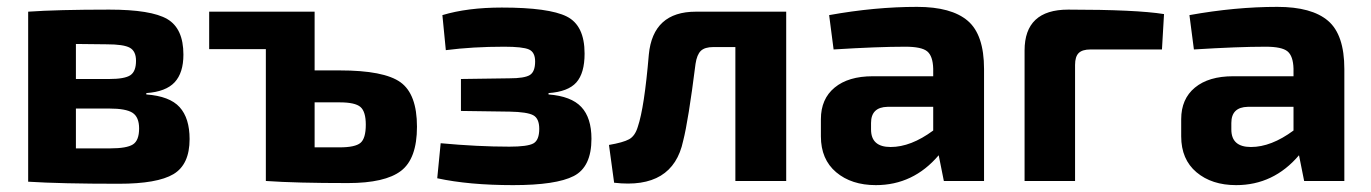

<svg xmlns="http://www.w3.org/2000/svg" viewBox="-20 -527 3992 559"><path d="M406 -256V-252Q474 -247 503 -215Q532 -183 532 -122Q532 -48 485 -20Q438 8 326 8Q157 8 62 2V-493Q147 -499 298 -499Q420 -499 467 -471.5Q514 -444 514 -368Q514 -315 488.5 -287.5Q463 -260 406 -256ZM201 -297H298Q343 -297 359.5 -308Q376 -319 376 -350Q376 -378 358 -388Q340 -398 291 -398L201 -399ZM201 -95H301Q349 -95 367 -106.5Q385 -118 385 -153Q385 -186 366 -198.5Q347 -211 298 -211H201Z M896 -322H969Q1098 -322 1146 -287.5Q1194 -253 1194 -158Q1194 -65 1147.5 -29.5Q1101 6 993 6Q841 6 756 0H754V-384H589V-493H896ZM896 -98H969Q1014 -98 1029.5 -111Q1045 -124 1045 -164Q1045 -202 1029.5 -215.5Q1014 -229 969 -229H896Z M1278 -381 1268 -483Q1341 -505 1441 -505Q1578 -505 1630 -479Q1682 -453 1682 -371Q1682 -314 1658 -287Q1634 -260 1577 -256V-252Q1643 -247 1672.5 -215.5Q1702 -184 1702 -123Q1702 -41 1650.5 -14.5Q1599 12 1474 12Q1345 12 1253 -8L1263 -110Q1371 -100 1463 -100Q1516 -100 1533 -109.5Q1550 -119 1550 -152Q1550 -182 1532.5 -191.5Q1515 -201 1464 -202L1322 -204V-297L1463 -299Q1507 -299 1522.5 -308.5Q1538 -318 1538 -348Q1538 -375 1520 -383Q1502 -391 1448 -391Q1356 -391 1278 -381Z M2269 -493V0H2121V-390H2057Q2032 -390 2020.5 -379Q2009 -368 2005 -341Q1984 -175 1969 -117Q1939 25 1768 5L1753 -105Q1794 -112 1811.5 -121.5Q1829 -131 1837 -158Q1856 -214 1869 -368Q1881 -493 2006 -493Z M2407 -383 2394 -483Q2527 -507 2650 -507Q2750 -507 2797.5 -466.5Q2845 -426 2845 -326V0H2728L2713 -75Q2639 12 2530 12Q2459 12 2414.5 -25.5Q2370 -63 2370 -130V-180Q2370 -239 2410 -272Q2450 -305 2521 -305H2697V-327Q2696 -364 2679.5 -377.5Q2663 -391 2616 -391Q2535 -391 2407 -383ZM2516 -169V-150Q2516 -99 2573 -99Q2632 -99 2697 -147V-216H2564Q2516 -215 2516 -169Z M2963 0V-380Q2963 -499 3090 -499Q3288 -499 3369 -486L3363 -383H3155Q3131 -383 3120.5 -372.5Q3110 -362 3110 -338V0Z M3456 -383 3443 -483Q3576 -507 3699 -507Q3799 -507 3846.5 -466.5Q3894 -426 3894 -326V0H3777L3762 -75Q3688 12 3579 12Q3508 12 3463.5 -25.5Q3419 -63 3419 -130V-180Q3419 -239 3459 -272Q3499 -305 3570 -305H3746V-327Q3745 -364 3728.5 -377.5Q3712 -391 3665 -391Q3584 -391 3456 -383ZM3565 -169V-150Q3565 -99 3622 -99Q3681 -99 3746 -147V-216H3613Q3565 -215 3565 -169Z"/></svg>

Font: Exo 2.0
Style: Bold
Weight: 700
Designer: Natanael Gama
Version: Version 1.001;PS 001.001;hotconv 1.0.70;makeotf.lib2.5.58329